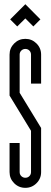

<svg xmlns="http://www.w3.org/2000/svg" viewBox="-20 -905 245 928"><path d="M63.3 -777.2 29.2 -811.3 102.5 -884.6 175.3 -811.3 141.2 -777.2 102.5 -815.9ZM178.7 -73.3Q178.7 -41.6 156.4 -19.4Q134.1 2.9 102.5 2.9Q70.8 2.9 48.5 -19.4Q26.2 -41.6 26.2 -73.3V-213.7H75V-73.3Q75 -61.6 83.1 -53.7Q91.2 -45.8 102.5 -45.8Q114.1 -45.8 122 -53.7Q129.9 -61.6 129.9 -73.3V-272.8L26.2 -443.1V-641Q26.2 -672.6 48.5 -694.9Q70.8 -717.2 102.5 -717.2Q134.1 -717.2 156.4 -694.9Q178.7 -672.6 178.7 -641V-501H129.9V-641Q129.9 -652.6 122 -660.6Q114.1 -668.5 102.5 -668.5Q91.2 -668.5 83.1 -660.6Q75 -652.6 75 -641V-456.5L178.7 -286.5Z"/></svg>

Font: Marapfhont
Style: Book
Weight: 400
Version: Version 0.15